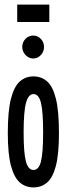

<svg xmlns="http://www.w3.org/2000/svg" viewBox="-20 -809 290 837"><path d="M126 8Q92 8 67 -13Q42 -34 28 -85.5Q14 -137 14 -229Q14 -326 28 -379.5Q42 -433 67 -454.5Q92 -476 126 -476Q160 -476 185 -454.5Q210 -433 223.5 -379.5Q237 -326 237 -229Q237 -137 223.5 -85.5Q210 -34 185 -13Q160 8 126 8ZM126 -68Q149 -68 158.5 -105Q168 -142 168 -231Q168 -323 158.5 -361Q149 -399 126 -399Q104 -399 93.5 -361Q83 -323 83 -231Q83 -142 93 -105Q103 -68 126 -68ZM125 -554Q106 -554 91.5 -569Q77 -584 77 -604Q77 -625 91 -639.5Q105 -654 125 -654Q144 -654 158 -639.5Q172 -625 172 -604Q172 -584 158 -569Q144 -554 125 -554ZM55 -713V-789H195V-713Z"/></svg>

Font: Inconsolata UltraCondensed Bold
Style: Regular
Weight: 700
Width: 1
Monospace: yes
Designer: Raph Levien, Cyreal, Brenton Simpson
Foundry: Raph Levien, Cyreal, Google
Version: Version 3.001; ttfautohint (v1.8.2.53-6de2)